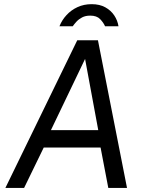

<svg xmlns="http://www.w3.org/2000/svg" viewBox="-20 -920 721 940"><path d="M6.4 0 358.3 -723H459.5L601.8 0H510.2L472.4 -197.8H194.2L98 0ZM229.4 -283H461L396.5 -631.5ZM271.1 -791.4Q283.2 -821.9 305.8 -846.3Q328.3 -870.8 359.5 -885.2Q390.8 -899.6 428.8 -899.6Q467.9 -899.6 495.6 -884.2Q523.4 -868.8 539.6 -844.1Q555.8 -819.4 560.1 -791.4H494.4Q486.4 -809.7 470 -826.6Q453.6 -843.5 421.6 -843.5Q398.5 -843.5 382 -834.8Q365.6 -826.2 354.4 -814Q343.3 -801.8 336.1 -791.4Z"/></svg>

Font: Public Sans Thin
Style: Italic
Weight: 100
Italic angle: -8°
Designer: The Public Sans project authors (U.S. Web Design System). Libre Franklin designed by Pablo Impallari and Rodrigo Fuenzal
Version: Version 2.000